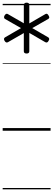

<svg xmlns="http://www.w3.org/2000/svg" viewBox="-20 -977 398 1435"><path d="M179 -577Q158 -577 158 -594V-730L40 -662Q33 -658 26.5 -660Q20 -662 14 -672Q4 -690 18 -698L137 -767L18 -835Q12 -838 10.5 -845Q9 -852 14 -861Q20 -871 26.5 -873.5Q33 -876 40 -871L158 -803V-940Q158 -947 163 -952Q168 -957 179 -957Q199 -957 199 -940V-802L318 -871Q325 -876 331.5 -873.5Q338 -871 343 -861Q355 -843 340 -835L221 -767L340 -698Q346 -695 347.5 -688Q349 -681 343 -672Q338 -662 331.5 -660Q325 -658 318 -662L199 -731V-594Q199 -577 179 -577ZM0 428H358V438H0ZM0 -20H358V0H0ZM0 -505H358V-500H0ZM0 -948H358V-938H0Z"/></svg>

Font: Playwrite US Modern Guides
Style: Regular
Weight: 400
Designer: Veronika Burian, José Scaglione
Foundry: TypeTogether
Version: Version 1.003